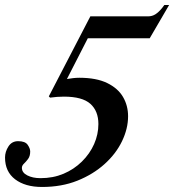

<svg xmlns="http://www.w3.org/2000/svg" viewBox="-47 -733 692 763"><path d="M120 10Q53 10 13 -20.5Q-27 -51 -27 -107Q-27 -130 -13.5 -151Q0 -172 25 -172Q53 -172 63 -157.5Q73 -143 73 -131Q73 -113 65 -102Q57 -91 48.5 -83Q40 -75 40 -66Q40 -47 61.5 -36Q83 -25 114 -25Q164 -25 205.5 -42.5Q247 -60 278.5 -91Q310 -122 327 -160.5Q344 -199 344 -240Q344 -292 312 -320.5Q280 -349 207 -349Q193 -349 180 -348Q167 -347 152 -345L147 -350L312 -668H541Q558 -668 571 -676.5Q584 -685 597 -701L606 -713H625L548 -581H302L219 -419Q231 -421 243.5 -422.5Q256 -424 268 -424Q336 -424 379 -403Q422 -382 442 -347.5Q462 -313 462 -271Q462 -222 438 -172Q414 -122 368.5 -81Q323 -40 260.5 -15Q198 10 120 10Z"/></svg>

Font: Ibarra Real Nova Medium
Style: Italic
Weight: 500
Italic angle: -22°
Designer: Jose Maria Ribagorda & Octavio Pardo
Foundry: Octavio Pardo
Version: Version 2.000